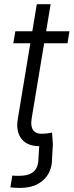

<svg xmlns="http://www.w3.org/2000/svg" viewBox="-20 -696 353 922"><path d="M29.8 203.6 39.1 147Q46.9 147.9 55.2 148.2Q63.5 148.4 69.8 148.4Q119.1 148.4 141.6 128.2Q164.1 107.9 164.6 65.4L168.9 -2.4H233.9L230 64.9Q230.5 106 212.9 137.7Q195.3 169.4 160.6 188Q126 206.5 75.2 206.5Q62 206.5 49.6 205.6Q37.1 204.6 29.8 203.6ZM313.5 -545.9 304.2 -488.3H43.9L53.7 -545.9ZM156.7 -675.8H223.1L132.3 -128.9Q125.5 -87.4 140.9 -68.8Q156.2 -50.3 193.4 -54.2Q200.2 -54.2 210.7 -55.9Q221.2 -57.6 230 -59.6L233.9 -2.4Q223.6 0.5 210.4 2.7Q197.3 4.9 183.6 5.4Q116.7 9.8 85.9 -25.9Q55.2 -61.5 65.4 -124.5Z"/></svg>

Font: Inter Light
Style: Italic
Weight: 300
Italic angle: -9.3988°
Designer: Rasmus Andersson
Foundry: rsms
Version: Version 4.001;git-66647c0bb